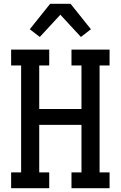

<svg xmlns="http://www.w3.org/2000/svg" viewBox="-20 -998 640 1018"><path d="M39 0V-84H92V-651H39V-735H241V-651H188V-420H412V-651H359V-735H561V-651H508V-84H561V0H359V-84H412V-336H188V-84H241V0ZM191 -802 138 -843 246 -978H354L462 -843L409 -802L300 -920Z"/></svg>

Font: Iosevka HT Medium Extended
Style: Regular
Weight: 500
Width: 7
Monospace: yes
Designer: Belleve Invis
Foundry: Belleve Invis
Version: Version 32.3.0; ttfautohint (v1.8.4)